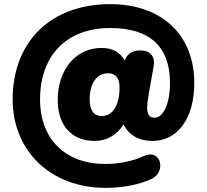

<svg xmlns="http://www.w3.org/2000/svg" viewBox="-20 -737 997 925"><path d="M488 168C574 168 652 152 710 125C783 91 755 -22 675 14C620 39 557 53 488 53C296 53 173 -65 173 -258C173 -472 303 -602 511 -602C699 -602 799 -515 799 -337C799 -238 767 -170 725 -170C701 -170 689 -183 689 -219C689 -236 692 -258 697 -287L720 -416C729 -465 705 -494 656 -494C618 -494 593 -479 581 -445C558 -487 521 -506 468 -506C345 -506 258 -400 258 -256C258 -135 323 -58 436 -58C492 -58 541 -84 575 -137C601 -86 649 -58 715 -58C835 -58 916 -166 916 -337C916 -570 758 -717 511 -717C226 -717 41 -538 41 -258C41 -8 226 168 488 168ZM471 -178C433 -178 412 -205 412 -258C412 -335 446 -384 500 -384C539 -384 556 -359 556 -316C556 -230 523 -178 471 -178Z"/></svg>

Font: SN Pro Black
Style: Regular
Weight: 900
Designer: Tobias Whetton
Foundry: Supernotes
Version: Version 1.001;Glyphs 3.2 (3249)